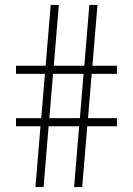

<svg xmlns="http://www.w3.org/2000/svg" viewBox="-20 -760 540 780"><path d="M124 0 144.5 -247H45V-280H147.5L162.5 -460H45V-493H165.5L186 -740H219L198.5 -493H322.5L343 -740H376L355.5 -493H455V-460H352.5L337.5 -280H455V-247H334.5L314 0H281L301.5 -247H177.5L157 0ZM180.5 -280H304.5L319.5 -460H195.5Z"/></svg>

Font: Encode Sans Condensed Thin
Style: Regular
Weight: 100
Width: 3
Designer: Multiple Designers
Foundry: Impallari Type
Version: Version 3.000; ttfautohint (v1.8.3) -l 8 -r 50 -G 200 -x 14 